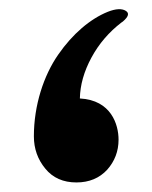

<svg xmlns="http://www.w3.org/2000/svg" viewBox="-20 -392 327 412"><path d="M144 -0.5C171.4 -0.5 193.4 -9.8 210 -27.8C226.1 -45.9 234.4 -67.4 234.4 -92.3C234.4 -124.5 218.8 -177.2 151.4 -180.7C151.9 -209.5 160.2 -238.8 176.3 -268.6C192.4 -298.3 213.9 -323.2 240.7 -343.8C241.7 -344.2 242.7 -345.2 244.1 -346.2C255.9 -356.4 257.8 -363.8 250 -368.7C241.7 -374 228.5 -373.5 211.4 -366.7C173.8 -351.6 135.7 -319.3 105 -274.9C73.7 -230 52.7 -166 52.7 -99.6C52.7 -72.8 61 -49.8 77.1 -30.3C93.3 -10.3 115.7 -0.5 144 -0.5Z"/></svg>

Font: Sahel
Style: Bold
Weight: 700
Foundry: Saber Rastikerdar (saber.rastikerdar@gmail.com)
Version: Version 3.4.0